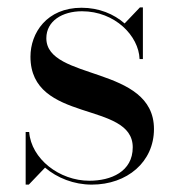

<svg xmlns="http://www.w3.org/2000/svg" viewBox="-20 -490 482 520"><path d="M58 10 102 -36C135 -8 180 10 228.5 10C324.5 10 397 -51.5 397 -140.5C397 -314 105.5 -270.5 105.5 -386.5C105.5 -433 148.5 -459.5 202 -459.5C291.5 -459.5 356 -392.5 358 -330H367V-470H359L317.5 -426.5C288.5 -452 248 -469 201 -469C106.5 -469 62.5 -400.5 62.5 -336.5C62.5 -155 339.5 -217.5 339.5 -91C339.5 -25 280.5 -0.5 222 -0.5C140.5 -0.5 64.5 -60 59 -132.5H49.5V10Z"/></svg>

Font: Bodoni* 24
Style: Regular
Weight: 400
Version: Version 2.3